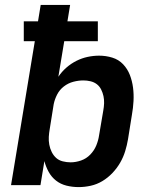

<svg xmlns="http://www.w3.org/2000/svg" viewBox="-20 -755 640 783"><path d="M301 8Q275 8 251 2Q227 -4 208.5 -18.5Q190 -33 178.5 -54Q167 -75 161 -98L145 0H25L122 -587H77V-668H135L146 -735H266L255 -668H379V-587H242L218 -442Q232 -463 251 -479.5Q270 -496 292 -507Q314 -518 337.5 -523Q361 -528 384 -528Q412 -528 438 -520Q464 -512 482 -493Q500 -474 509.5 -449.5Q519 -425 522.5 -398Q526 -371 524.5 -343Q523 -315 518 -287L502 -187Q498 -163 490.5 -138.5Q483 -114 470 -91.5Q457 -69 438.5 -49.5Q420 -30 397.5 -16.5Q375 -3 350 2.5Q325 8 301 8ZM268 -93Q289 -93 310.5 -100.5Q332 -108 348 -124.5Q364 -141 372.5 -161.5Q381 -182 384 -203L401 -303Q404 -319 404.5 -334Q405 -349 402 -363Q399 -377 392.5 -390Q386 -403 375 -411.5Q364 -420 349.5 -423.5Q335 -427 320 -427Q300 -427 279 -421.5Q258 -416 240.5 -402.5Q223 -389 213 -369.5Q203 -350 199 -330L183 -230Q180 -213 179 -197Q178 -181 181 -165Q184 -149 191 -135Q198 -121 209 -111Q220 -101 236 -97Q252 -93 268 -93Z"/></svg>

Font: Iosevka SS04 Extended Oblique
Style: Bold
Weight: 700
Width: 7
Italic angle: -9°
Monospace: yes
Designer: Belleve Invis
Foundry: Belleve Invis
Version: Version 19.0.0; ttfautohint (v1.8.4)